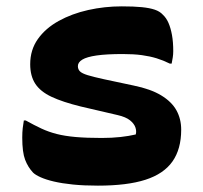

<svg xmlns="http://www.w3.org/2000/svg" viewBox="-20 -572 640 604"><path d="M300 -138Q332 -138 359 -141Q386 -144 407 -149Q410 -159 406 -171Q402 -183 389 -193.5Q376 -204 350 -210L234 -237Q177 -251 142 -267.5Q107 -284 91 -308.5Q75 -333 75 -370Q75 -415 99 -449Q123 -483 164.5 -506Q206 -529 257.5 -540.5Q309 -552 363 -552Q401 -552 426 -549.5Q451 -547 467 -541.5Q483 -536 492 -526Q503 -516 510 -500Q517 -484 521 -462Q525 -440 525 -411Q525 -401 523.5 -391.5Q522 -382 520 -372H514Q494 -382 473 -388.5Q452 -395 426.5 -398.5Q401 -402 366 -402Q315 -402 284 -397.5Q253 -393 239 -384.5Q225 -376 225 -364Q225 -354 231.5 -347.5Q238 -341 256 -335.5Q274 -330 306 -323L400 -303Q454 -292 487 -272Q520 -252 535 -225Q550 -198 550 -164Q550 -103 522.5 -64Q495 -25 437.5 -6.5Q380 12 288 12Q244 12 209.5 8.5Q175 5 149.5 -1Q124 -7 107.5 -14.5Q91 -22 84 -29Q68 -46 59 -69.5Q50 -93 50 -139Q50 -156 51.5 -169Q53 -182 55 -193H61Q88 -178 110.5 -167.5Q133 -157 158.5 -150.5Q184 -144 218 -141Q252 -138 300 -138Z"/></svg>

Font: Recursive Monospace Casual ExtraBold
Style: Regular
Weight: 800
Version: Version 1.047